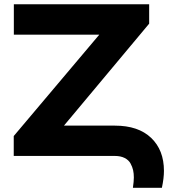

<svg xmlns="http://www.w3.org/2000/svg" viewBox="-20 -731 806 900"><path d="M44.4 -93.3 445.3 -568.4H44.9V-710.9H679.2V-620.1L279.8 -142.1H518.6Q628.4 -142.1 688.5 -84.7Q748.5 -27.3 748.5 69.8Q748.5 104.5 738.8 149.4H603Q607.4 118.7 607.4 100.6Q607.4 82.5 604 66.9Q600.6 51.3 591.8 35.2Q583 19 564.2 9.5Q545.4 0 518.6 0H44.4Z"/></svg>

Font: Bert Sans Black
Style: Regular
Weight: 900
Designer: Christian Robertson, Adam Twardoch, & Cristiano Sobral
Foundry: Google
Version: Version 12.135;January 10, 2020;FontCreator 12.0.0.2547 64-b